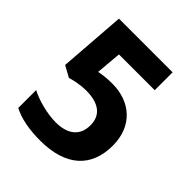

<svg xmlns="http://www.w3.org/2000/svg" viewBox="-199 -842 979 979"><g transform="rotate(45 290.5 -352.0)"><path d="M305 -456C258 -456 233 -451 211 -447L223 -585H481V-714H94L67 -353L127 -320C154 -328 198 -337 234 -337C331 -337 376 -296 376 -227C376 -150 324 -112 240 -112C179 -112 102 -132 53 -158V-29C102 -3 170 10 249 10C434 10 530 -79 530 -234C530 -376 434 -456 305 -456Z"/></g></svg>

Font: Noto Sans Myanmar UI
Style: Bold
Weight: 700
Designer: Monotype Design Team
Foundry: Monotype Imaging Inc.
Version: Version 2.103